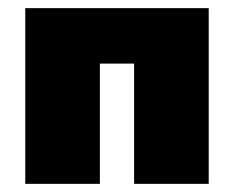

<svg xmlns="http://www.w3.org/2000/svg" viewBox="-20 -451 574 471"><path d="M492 0H309V-295H225V0H42V-431H492Z"/></svg>

Font: Ysabeau Heavy
Style: Regular
Weight: 800
Designer: Christian Thalmann (Catharsis Fonts)
Version: Version 0.003